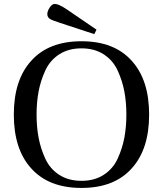

<svg xmlns="http://www.w3.org/2000/svg" viewBox="-20 -910 802 945"><path d="M213 -838Q212 -853 223 -870.5Q234 -888 245 -890Q265 -894 310 -863L455 -764L444 -742L274 -798Q239 -809 226.5 -816.5Q214 -824 213 -838ZM133 -610Q219 -707 381 -707Q543 -707 629 -610Q714 -516 714 -346Q714 -176 629 -82Q543 15 381 15Q219 15 133 -82Q48 -176 48 -346Q48 -516 133 -610ZM170 -460Q160 -407 160 -346Q160 -285 170 -232Q180 -179 203 -129Q226 -79 271.5 -49.5Q317 -20 381 -20Q445 -20 490.5 -49.5Q536 -79 559 -129Q582 -179 592 -232Q602 -285 602 -346Q602 -407 592 -460Q582 -513 559 -563Q536 -613 490.5 -642.5Q445 -672 381 -672Q317 -672 271.5 -642.5Q226 -613 203 -563Q180 -513 170 -460Z"/></svg>

Font: Linguistics Pro
Style: Regular
Weight: 400
Designer: Stefan Peev, Context Ltd
Foundry: Stefan Peev, Context Ltd
Version: Version 001.000